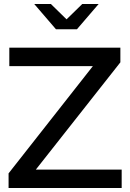

<svg xmlns="http://www.w3.org/2000/svg" viewBox="-20 -938 649 958"><path d="M22.8 0V-73L443.4 -608.1H26.5V-700H580.6V-627L158.9 -91.9H587.1V0ZM233.7 -918.2 312.1 -841.5 390.6 -918.2H472.3L363.9 -792H259.2L150.7 -918.2Z"/></svg>

Font: Red Hat Display VF
Style: Regular
Weight: 300
Designer: Pentagram, MCKL
Foundry: Pentagram, MCKL
Version: Version 1.023